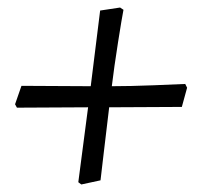

<svg xmlns="http://www.w3.org/2000/svg" viewBox="-20 -520 526 510"><path d="M277 -291Q325 -291 388.5 -293.5Q452 -296 472 -297L477 -287L463 -236L270 -235Q262 -168 255.5 -113.5Q249 -59 247 -41L196 -30L188 -36L214 -235L25 -234L20 -243L37 -292L221 -291L246 -492L299 -500L308 -494Q304 -474 293.5 -407.5Q283 -341 277 -291Z"/></svg>

Font: Alegreya SC
Style: Italic
Weight: 400
Italic angle: -7°
Designer: Juan Pablo del Peral
Foundry: Huerta Tipografica
Version: Version 2.007; ttfautohint (v1.6)